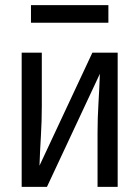

<svg xmlns="http://www.w3.org/2000/svg" viewBox="-20 -724 540 744"><path d="M64 0V-520H142V-312Q142 -254 138.5 -197Q135 -140 133 -82L338 -520H436V0H358V-208Q358 -266 361.5 -323Q365 -380 367 -438L162 0ZM100 -636V-704H400V-636Z"/></svg>

Font: Iosevka Curly
Style: Regular
Weight: 400
Monospace: yes
Designer: Belleve Invis
Foundry: Belleve Invis
Version: Version 22.1.2; ttfautohint (v1.8.4)